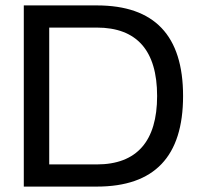

<svg xmlns="http://www.w3.org/2000/svg" viewBox="-20 -690 741 710"><path d="M338 -670H68V0H338C551 0 657 -111 657 -335C657 -559 551 -670 338 -670ZM162 -82V-588H338C486 -588 561 -503 561 -335C561 -168 486 -82 338 -82Z"/></svg>

Font: LT Wave Alt
Style: Regular
Weight: 400
Designer: Daniel Lyons
Version: Version 2.5 (Glyphs App)